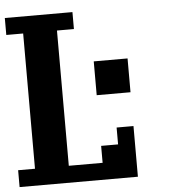

<svg xmlns="http://www.w3.org/2000/svg" viewBox="-54 -819 800 870"><g transform="rotate(-5 346.0 -384.5)"><path d="M384.3 -384.3V-538.1H538.1V-384.3ZM0 0V-76.7H76.7V-691.9H0V-769H307.6V-691.9H230.5V-76.7H384.3V-153.8H461.4V-230.5H538.1V0Z"/></g></svg>

Font: Good Old DOS
Style: Regular
Weight: 400
Designer: Vasily Draigo
Foundry: Vasily Draigo
Version: 1.0